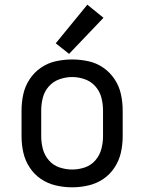

<svg xmlns="http://www.w3.org/2000/svg" viewBox="-20 -792 616 820"><path d="M275 -562 422 -716 353 -772 218 -607ZM288 8Q323 8 357.5 0Q392 -8 421 -27.5Q450 -47 469.5 -77Q489 -107 496.5 -141Q504 -175 504 -210V-320Q504 -355 496.5 -389.5Q489 -424 469.5 -453.5Q450 -483 421 -503Q392 -523 357.5 -530.5Q323 -538 288 -538Q253 -538 218.5 -530.5Q184 -523 155 -503Q126 -483 106.5 -453.5Q87 -424 79.5 -389.5Q72 -355 72 -320V-210Q72 -175 79.5 -141Q87 -107 106.5 -77Q126 -47 155 -27.5Q184 -8 218.5 0Q253 8 288 8ZM288 -68Q261 -68 234 -77Q207 -86 188.5 -107.5Q170 -129 163 -156Q156 -183 156 -210V-320Q156 -348 163 -375Q170 -402 188.5 -423Q207 -444 234 -453.5Q261 -463 288 -463Q316 -463 342.5 -453.5Q369 -444 387.5 -423Q406 -402 413 -375Q420 -348 420 -320V-210Q420 -183 413 -156Q406 -129 387.5 -107.5Q369 -86 342.5 -77Q316 -68 288 -68Z"/></svg>

Font: Iosevka SS01 Extended
Style: Regular
Weight: 400
Width: 7
Monospace: yes
Designer: Belleve Invis
Foundry: Belleve Invis
Version: Version 3.4.7; ttfautohint (v1.8.3)